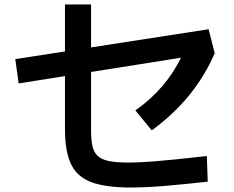

<svg xmlns="http://www.w3.org/2000/svg" viewBox="-20 -804 1040 854"><path d="M562 30Q449 30 385.5 6Q322 -18 295.5 -75Q269 -132 269 -228V-784H385V-228Q385 -186 390.5 -157.5Q396 -129 413 -112Q430 -95 463 -88Q496 -81 549 -81Q606 -81 691.5 -88.5Q777 -96 900 -110L904 4Q797 16 712.5 23Q628 30 562 30ZM655 -224 582 -313Q651 -361 702.5 -421.5Q754 -482 789 -555L809 -551L63 -433L48 -541L908 -674L935 -567Q891 -466 822 -381Q753 -296 655 -224Z"/></svg>

Font: Murecho Thin Medium
Style: Regular
Weight: 500
Version: Version 1.010